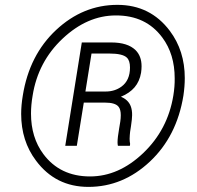

<svg xmlns="http://www.w3.org/2000/svg" viewBox="-20 -740 790 771"><path d="M335 10.5Q203 10.5 124.5 -95Q65 -174 65 -282.5Q65 -317.5 71.5 -356Q97.5 -519 205.5 -619.8Q313.5 -720.5 451.5 -720.5Q583.5 -720.5 662 -616Q722 -536 722 -426.5Q722 -393 716.5 -356Q690 -192.5 581.8 -91Q473.5 10.5 335 10.5ZM341.5 -31.5Q456.5 -31.5 555 -125.2Q653.5 -219 676 -356Q682 -392.5 681.5 -425.5Q681.5 -522.5 632 -589Q566 -678.5 445 -678Q330.5 -678 231.5 -585Q132.5 -492 111 -356Q104.5 -318.5 104.5 -284Q104.5 -188 154 -121.5Q221 -31.5 341.5 -31.5ZM501.5 -154.5H453.5Q452 -160.5 452 -168.5Q452 -187.5 458.5 -224.5Q460.5 -237.5 463 -251.5Q465 -265.5 465 -277.5Q465 -300.5 456 -311.5Q443 -328 401 -328H316.5L288.5 -154.5H242L308.5 -569.5H427Q492.5 -569.5 524 -539Q548.5 -515 548.5 -474Q548.5 -462 546.5 -448Q540.5 -413 520.5 -389.5Q500.5 -366 465.5 -351.5Q495 -339.5 505 -313.5Q511 -297.5 510.5 -277Q510.5 -264 506 -233.5Q503.5 -220.5 502.5 -211Q501 -199 500.5 -183Q500.5 -171.5 502.5 -162ZM404.5 -372.5Q440.5 -372.5 467.5 -392Q502 -417 502 -469Q502 -496.5 489.5 -508.5Q472.5 -525 419.5 -525H347.5L323 -372.5Z"/></svg>

Font: Roberto Sans Light
Style: Italic
Weight: 300
Italic angle: -11°
Designer: Google
Version: Version 1.00;June 11, 2020;FontCreator 12.0.0.2522 64-bit; t